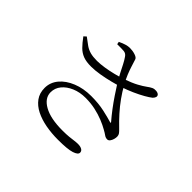

<svg xmlns="http://www.w3.org/2000/svg" viewBox="-166 -1031 1331 1331"><g transform="rotate(45 500.0 -365.5)"><path d="M476.9 -341.8Q548.4 -341.8 604.8 -329.4Q661.2 -316.9 695.1 -306.4Q709.6 -302.6 700.1 -312.9Q672.6 -344.7 644.7 -381.6Q616.7 -418.6 589.6 -459Q562.5 -499.5 536.3 -540.6Q520 -568.9 505.3 -597.7Q490.7 -626.5 477.1 -653.1Q463.4 -679.7 449.3 -699.8Q436.3 -719.8 414.7 -721.7Q393 -723.5 349.8 -722.9L346 -742.3Q371.4 -754.7 392.6 -761Q413.9 -767.2 430.3 -767.2Q457.6 -767.2 482.9 -759Q508.2 -750.8 512.4 -737.2Q520.7 -711.8 529.2 -684.2Q537.7 -656.6 550.4 -625.4Q563.1 -594.2 583.2 -558.2Q607 -514.7 637.2 -472.7Q667.3 -430.7 701.3 -392.9Q735.3 -355.1 770 -322Q787.8 -305 794.9 -295.2Q802 -285.5 802.8 -272.6Q803.6 -258.9 799.1 -243.5Q794.6 -228.1 786.4 -217.6Q778.2 -207.1 767.1 -207.1Q751.3 -207.1 738 -216.7Q724.7 -226.4 703.5 -238.1Q674.2 -255.1 636.4 -270.3Q598.7 -285.5 554 -295.4Q509.3 -305.2 457.6 -305.2Q402.1 -305.2 356.9 -286.1Q311.7 -266.9 285.1 -234.7Q258.5 -202.4 258.5 -160.9Q258.5 -103.7 322.9 -67.6Q387.2 -31.4 503.6 -31.4Q542.3 -31.4 567.8 -34Q593.2 -36.7 611.8 -39.3Q630.5 -41.9 647.5 -41.9Q670.5 -41.9 685 -33.5Q699.6 -25.1 699.6 -9.4Q699.6 10.4 660.4 23.2Q621.2 36 527.2 36Q464.9 36 407.5 25.5Q350.2 14.9 305.2 -7.6Q260.2 -30.2 234.1 -66.2Q207.9 -102.2 207.9 -152.9Q207.9 -207 243.3 -249.6Q278.7 -292.1 339.9 -316.9Q401.1 -341.8 476.9 -341.8ZM551.6 -584.5Q613.4 -606.1 648.5 -625.4Q683.6 -644.7 702.9 -659.1Q722.2 -673.5 737.2 -680.6Q751.6 -687.1 769.6 -685.4Q787.6 -683.7 796.1 -674Q802.9 -665.3 799.3 -654.4Q795.6 -643.4 785.2 -633.7Q769.2 -620.7 737.3 -602.5Q705.4 -584.3 663.9 -565.8Q622.4 -547.3 576.9 -532.3Q546.6 -522.4 503.6 -511.4Q460.6 -500.4 415.5 -492.8Q370.5 -485.2 331.9 -485Q284.4 -484.7 253.2 -496.4Q222 -508.1 197.5 -532.7Q173 -557.4 145.1 -595.6L162.9 -611.7Q193.7 -587.7 216.5 -572Q239.2 -556.3 266 -549.1Q292.8 -542 332 -542Q363.1 -542.2 402.9 -548.3Q442.7 -554.4 482.2 -564.4Q521.7 -574.5 551.6 -584.5Z"/></g></svg>

Font: Noto Serif KR
Style: Regular
Weight: 200
Designer: Ryoko NISHIZUKA 西塚涼子 (kana & ideographs); Frank Grießhammer (Latin, Greek & Cyrillic); Wenlong ZHANG 张文龙 (bopomofo); San
Foundry: Adobe
Version: Version 2.001;hotconv 1.1.0;makeotfexe 2.6.0